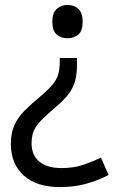

<svg xmlns="http://www.w3.org/2000/svg" viewBox="-20 -566 474 778"><path d="M292 -304Q292 -267 284.5 -239Q277 -211 259 -186.5Q241 -162 208 -134Q170 -102 148 -79.5Q126 -57 117 -36Q108 -15 108 15Q108 63 139.5 89Q171 115 229 115Q279 115 317 102Q355 89 389 73L420 143Q380 164 331.5 178Q283 192 223 192Q128 192 76 145Q24 98 24 17Q24 -28 38.5 -59.5Q53 -91 79.5 -117.5Q106 -144 142 -174Q176 -203 193 -223.5Q210 -244 216 -265Q222 -286 222 -314V-331H292ZM315 -478Q315 -441 297.5 -426Q280 -411 253 -411Q228 -411 210 -426Q192 -441 192 -478Q192 -514 210 -530Q228 -546 253 -546Q280 -546 297.5 -530Q315 -514 315 -478Z"/></svg>

Font: Noto Sans Gurmukhi
Style: Regular
Weight: 400
Designer: Jelle Bosma - Monotype Design Team
Foundry: Monotype Imaging Inc.
Version: Version 2.003